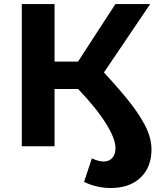

<svg xmlns="http://www.w3.org/2000/svg" viewBox="-20 -720 784 945"><path d="M524.6 205.4Q456.7 205.4 393.7 175.4L432.2 59.4Q465.1 74.9 489.5 74.9Q516.8 74.9 532.6 57.4Q548.4 40 548.4 9.1Q548.4 -21.5 529.4 -61.7Q510.4 -101.9 478.4 -146.7Q446.3 -191.4 406.9 -236Q367.4 -280.6 326.2 -319.7L456.5 -401.1Q536.3 -316.5 596.8 -243.9Q657.3 -171.3 691.5 -107.3Q725.6 -43.3 725.6 15.7Q725.6 102.9 671.8 154.1Q618.1 205.4 524.6 205.4ZM87.3 0V-700H248.5V0ZM201 -282V-416.7H439.6V-282ZM472.2 -334.7 320.6 -350 548 -700H719.1Z"/></svg>

Font: Montserrat Thin
Style: Regular
Weight: 100
Designer: Julieta Ulanovsky
Foundry: Julieta Ulanovsky
Version: Version 9.000